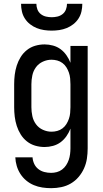

<svg xmlns="http://www.w3.org/2000/svg" viewBox="-20 -760 540 1003"><path d="M247 223Q224 223 201 219.5Q178 216 156.5 207Q135 198 117 183Q99 168 86.5 148.5Q74 129 67.5 107Q61 85 60 62H150Q151 79 158.5 95.5Q166 112 180 123Q194 134 211.5 138.5Q229 143 247 143Q262 143 277 139Q292 135 304.5 125.5Q317 116 325.5 103Q334 90 339 75.5Q344 61 346 45.5Q348 30 348 15V-88Q340 -67 327 -48.5Q314 -30 296.5 -17Q279 -4 257 2Q235 8 213 8Q188 8 164 1Q140 -6 120.5 -21.5Q101 -37 88 -58Q75 -79 67.5 -102.5Q60 -126 57 -150.5Q54 -175 54 -200V-320Q54 -345 57 -369.5Q60 -394 67.5 -417.5Q75 -441 88 -462Q101 -483 120.5 -498.5Q140 -514 164 -521Q188 -528 213 -528Q235 -528 257 -522Q279 -516 296.5 -503Q314 -490 327 -471.5Q340 -453 348 -432V-520H438V15Q438 42 434 68.5Q430 95 419 119.5Q408 144 390.5 164.5Q373 185 350 198.5Q327 212 300.5 217.5Q274 223 247 223ZM249 -72Q264 -72 279 -76Q294 -80 306.5 -89.5Q319 -99 327 -112Q335 -125 340 -139.5Q345 -154 346.5 -169.5Q348 -185 348 -200V-320Q348 -335 346.5 -350.5Q345 -366 340 -380.5Q335 -395 327 -408Q319 -421 306.5 -430.5Q294 -440 279 -444Q264 -448 249 -448Q226 -448 204 -438Q182 -428 168 -409Q154 -390 149 -366.5Q144 -343 144 -320V-200Q144 -177 149 -153.5Q154 -130 168 -111Q182 -92 204 -82Q226 -72 249 -72ZM250 -600Q230 -600 210 -603Q190 -606 171.5 -613.5Q153 -621 137 -633.5Q121 -646 110 -663Q99 -680 94.5 -700Q90 -720 90 -740H170Q170 -725 175.5 -710.5Q181 -696 193 -686.5Q205 -677 220 -673.5Q235 -670 250 -670Q265 -670 280 -673.5Q295 -677 307 -686.5Q319 -696 324.5 -710.5Q330 -725 330 -740H410Q410 -720 405.5 -700Q401 -680 390 -663Q379 -646 363 -633.5Q347 -621 328.5 -613.5Q310 -606 290 -603Q270 -600 250 -600Z"/></svg>

Font: Iosevka Term Medium
Style: Regular
Weight: 500
Monospace: yes
Designer: Belleve Invis
Foundry: Belleve Invis
Version: Version 26.3.1